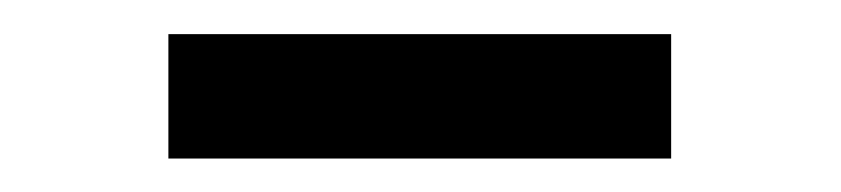

<svg xmlns="http://www.w3.org/2000/svg" viewBox="-20 -314 495 113"><path d="M79.1 -220.7Q79.1 -239.3 79.1 -293.9Q153.3 -293.9 375 -293.9Q375 -275.4 375 -220.7Q300.8 -220.7 79.1 -220.7Z"/></svg>

Font: Kadena Space Grotesk
Style: Regular
Weight: 400
Designer: Florian Karsten
Version: Version 2.000